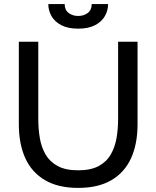

<svg xmlns="http://www.w3.org/2000/svg" viewBox="-20 -904 764 938"><path d="M362 14Q264 14 199.5 -24Q135 -62 103.5 -131.5Q72 -201 72 -297V-700H167V-323Q167 -275 174.5 -230Q182 -185 202.5 -149.5Q223 -114 261.5 -93Q300 -72 362 -72Q424 -72 462.5 -93Q501 -114 521.5 -150Q542 -186 549.5 -230.5Q557 -275 557 -323V-700H652V-297Q652 -201 620.5 -131.5Q589 -62 524.5 -24Q460 14 362 14ZM362 -764Q312 -764 279.5 -781Q247 -798 231.5 -825.5Q216 -853 216 -884H296Q296 -855 315.5 -840.5Q335 -826 362 -826Q389 -826 408.5 -840.5Q428 -855 428 -884H508Q508 -853 492.5 -825.5Q477 -798 444.5 -781Q412 -764 362 -764Z"/></svg>

Font: Cabin VF Beta
Style: Regular
Weight: 400
Designer: Pablo Impallari
Foundry: Pablo Impallari. http://www.impallari.com Igino Marini. http://www.ikern.com
Version: Version 2.200